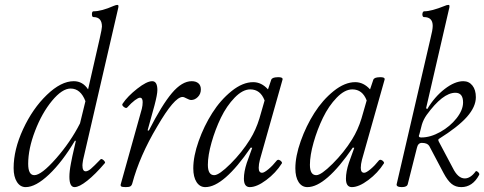

<svg xmlns="http://www.w3.org/2000/svg" viewBox="-20 -745 1962 778"><path d="M84 13.2Q62 13.2 48.6 -7.8Q35.2 -28.8 35.2 -64Q35.2 -138.7 73.7 -221.9Q112.3 -305.2 169.9 -360.6Q227.5 -416 278.8 -416Q315.4 -416 336.9 -382.8L383.8 -587.9Q393.1 -628.9 393.1 -637.2Q393.1 -675.8 358.9 -675.8Q352.5 -675.8 352.5 -687.5Q352.5 -699.2 358.9 -699.2Q391.1 -699.2 440.9 -721.2Q450.7 -725.1 455.1 -725.1Q460 -725.1 460 -720.2Q460 -715.8 458 -708L316.9 -98.1Q316.4 -95.7 315.7 -90.8Q314.9 -85.9 314.5 -82Q314 -78.1 314 -75.2Q314 -50.8 327.1 -50.8Q335.9 -50.8 347.7 -60.5Q359.4 -70.3 387.2 -99.1Q390.1 -102.1 395.3 -99.1Q400.4 -96.2 403.8 -91.3Q407.2 -86.4 404.8 -84Q366.2 -38.6 333.5 -12.7Q300.8 13.2 282.2 13.2Q261.2 13.2 261.2 -28.8Q261.2 -39.6 262.7 -53Q264.2 -66.4 267.6 -84Q271 -101.6 273.4 -113Q275.9 -124.5 280.8 -145.5Q285.6 -166.5 287.1 -172.9L284.2 -175.8Q232.4 -88.9 178.5 -37.8Q124.5 13.2 84 13.2ZM119.1 -35.2Q147.5 -35.2 206.8 -102.5Q266.1 -169.9 304.2 -245.1L326.2 -335Q306.6 -386.2 266.1 -386.2Q231.9 -386.2 190.9 -336.7Q149.9 -287.1 122.1 -214.6Q94.2 -142.1 94.2 -81.1Q94.2 -35.2 119.1 -35.2Z M489.7 13.2Q475.1 13.2 471.2 10.3Q467.3 7.3 469.7 0L554.7 -304.2Q558.1 -317.9 558.1 -331.1Q558.1 -349.1 546.9 -349.1Q540.5 -349.1 526.6 -338.9Q512.7 -328.6 495.1 -309.1Q490.7 -304.7 481.4 -312Q472.2 -319.3 477.1 -325.2Q497.1 -355 535.9 -385.5Q574.7 -416 596.7 -416Q617.7 -416 617.7 -379.9Q617.7 -362.3 606 -317.9L578.1 -216.8L583 -215.8Q635.7 -319.3 676.5 -367.7Q717.3 -416 756.8 -416Q773.9 -416 783.9 -407.5Q793.9 -398.9 793.9 -382.8Q793.9 -364.3 781.7 -352.1Q769.5 -339.8 754.9 -339.8Q747.6 -339.8 736.6 -345.9Q725.6 -352.1 719.7 -352.1Q686.5 -352.1 616.7 -231.9Q545.9 -113.3 516.1 -2Q513.7 6.8 508.3 10Q502.9 13.2 489.7 13.2Z M812 13.2Q789.6 13.2 776.4 -7.3Q763.2 -27.8 763.2 -63Q763.2 -111.8 784.9 -173.1Q806.6 -234.4 840.1 -287.1Q873.5 -339.8 918.5 -376Q963.4 -412.1 1005.9 -412.1Q1039.6 -412.1 1065.9 -382.8L1079.1 -421.9Q1082.5 -431.6 1104.5 -432.1Q1125 -433.1 1125 -424.8Q1125.5 -423.8 1125 -422.9L1033.2 -98.1Q1028.3 -79.1 1028.3 -64.9Q1028.3 -44.9 1042 -44.9Q1050.3 -44.9 1067.6 -59.3Q1085 -73.7 1102.1 -95.2Q1106 -98.6 1111.1 -96.9Q1116.2 -95.2 1120.1 -90.6Q1124 -85.9 1122.1 -83Q1097.2 -43.9 1058.8 -15.4Q1020.5 13.2 992.2 13.2Q968.3 13.2 968.3 -21Q968.3 -49.3 980 -85L1002 -146L996.1 -147Q886.2 13.2 812 13.2ZM848.1 -35.2Q867.7 -35.2 914.1 -81.3Q960.4 -127.4 993.2 -180.2Q1017.1 -218.8 1031.2 -265.1L1052.2 -337.9Q1035.2 -382.8 994.1 -382.8Q963.4 -382.8 930.9 -349.4Q898.4 -315.9 875.2 -268.1Q852.1 -220.2 837.2 -167.7Q822.3 -115.2 822.3 -77.1Q822.3 -35.2 848.1 -35.2Z M1225.6 13.2Q1203.1 13.2 1189.9 -7.3Q1176.8 -27.8 1176.8 -63Q1176.8 -111.8 1198.5 -173.1Q1220.2 -234.4 1253.7 -287.1Q1287.1 -339.8 1332 -376Q1377 -412.1 1419.4 -412.1Q1453.1 -412.1 1479.5 -382.8L1492.7 -421.9Q1496.1 -431.6 1518.1 -432.1Q1538.6 -433.1 1538.6 -424.8Q1539.1 -423.8 1538.6 -422.9L1446.8 -98.1Q1441.9 -79.1 1441.9 -64.9Q1441.9 -44.9 1455.6 -44.9Q1463.9 -44.9 1481.2 -59.3Q1498.5 -73.7 1515.6 -95.2Q1519.5 -98.6 1524.7 -96.9Q1529.8 -95.2 1533.7 -90.6Q1537.6 -85.9 1535.6 -83Q1510.7 -43.9 1472.4 -15.4Q1434.1 13.2 1405.8 13.2Q1381.8 13.2 1381.8 -21Q1381.8 -49.3 1393.6 -85L1415.5 -146L1409.7 -147Q1299.8 13.2 1225.6 13.2ZM1261.7 -35.2Q1281.2 -35.2 1327.6 -81.3Q1374 -127.4 1406.7 -180.2Q1430.7 -218.8 1444.8 -265.1L1465.8 -337.9Q1448.7 -382.8 1407.7 -382.8Q1377 -382.8 1344.5 -349.4Q1312 -315.9 1288.8 -268.1Q1265.6 -220.2 1250.7 -167.7Q1235.8 -115.2 1235.8 -77.1Q1235.8 -35.2 1261.7 -35.2Z M1608.4 13.2Q1596.7 13.2 1591.3 10Q1585.9 6.8 1587.4 1L1724.1 -587.9Q1733.4 -624 1733.4 -640.1Q1733.4 -675.8 1698.2 -675.8Q1693.8 -675.8 1692.1 -681.6Q1690.4 -687.5 1692.6 -693.4Q1694.8 -699.2 1699.2 -699.2Q1727.5 -699.2 1782.2 -721.2Q1790 -725.1 1797.4 -725.1Q1801.3 -725.1 1801.3 -720.2Q1801.3 -713.9 1799.3 -708L1706.5 -306.2L1711.4 -303.2Q1740.7 -352.5 1781.7 -384.3Q1822.8 -416 1857.4 -416Q1880.4 -416 1894.3 -398.4Q1908.2 -380.9 1908.2 -351.1Q1908.2 -312.5 1872.3 -271.7Q1836.4 -231 1758.3 -182.1Q1753.4 -179.2 1759.3 -168.9L1814.5 -64.9Q1835.4 -22 1863.3 -22Q1885.7 -22 1906.2 -48.8Q1908.7 -55.2 1917 -47.9Q1924.3 -41 1921.4 -36.1Q1895 13.2 1849.1 13.2Q1826.2 13.2 1810.1 0.2Q1793.9 -12.7 1777.3 -43.9L1719.2 -153.8Q1711.4 -166 1689.5 -166Q1673.8 -166 1669.4 -146L1632.3 1Q1629.4 13.2 1608.4 13.2ZM1687.5 -188Q1724.1 -188 1763.9 -210.2Q1803.7 -232.4 1830.1 -265.9Q1856.4 -299.3 1856.4 -330.1Q1856.4 -369.1 1825.2 -369.1Q1773.9 -369.1 1708.5 -278.8Q1695.8 -260.7 1689.5 -240.2L1679.2 -200.2Q1677.2 -196.3 1677.2 -193.8Q1677.2 -188 1687.5 -188Z"/></svg>

Font: Junicode SmCond Light
Style: Italic
Weight: 300
Width: 4
Italic angle: -11°
Designer: Peter S. Baker
Version: Version 2.206